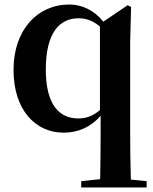

<svg xmlns="http://www.w3.org/2000/svg" viewBox="-20 -572 680 851"><path d="M423 259H630V231L560 224C558 157 557 91 557 25V-389L561 -541L546 -549L438 -476C397 -527 343 -552 287 -552C147 -552 40 -441 40 -262C40 -87 135 16 262 16C324 16 381 -7 426 -59V25C426 91 425 157 424 222L340 231V259ZM423 -84C392 -58 363 -47 327 -47C244 -47 183 -106 183 -264C183 -428 245 -491 328 -491C361 -491 392 -481 423 -454Z"/></svg>

Font: Noto Serif KR
Style: Bold
Weight: 700
Designer: Ryoko NISHIZUKA 西塚涼子 (kana & ideographs); Frank Grießhammer (Latin, Greek & Cyrillic); Wenlong ZHANG 张文龙 (bopomofo); San
Foundry: Adobe
Version: Version 2.001;hotconv 1.1.0;makeotfexe 2.6.0